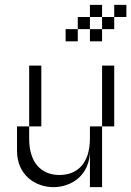

<svg xmlns="http://www.w3.org/2000/svg" viewBox="-20 -770 540 790"><path d="M100 -250H50V-150C50 -50 125 0 200 0C275 0 350 -50 350 -150V0H400V-250H350V-200C350 -100 300 -50 225 -50C150 -50 100 -100 100 -200ZM100 -250H150V-500H100ZM250 -600H300V-650H250ZM300 -650H350V-700H300ZM350 -600H400V-650H350ZM350 -700H400V-750H350ZM400 -250H450V-500H400ZM400 -650H450V-700H400ZM450 -700H500V-750H450Z"/></svg>

Font: LS-VG5000 Light Shifted
Style: Regular
Weight: 400
Designer: Justin Bihan, 2021
Foundry: Justin Bihan, 2021
Version: Version 1.000;Glyphs 3.1.2 (3151)